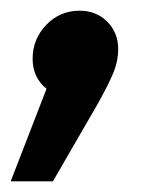

<svg xmlns="http://www.w3.org/2000/svg" viewBox="-48 -167 309 359"><path d="M173 -75Q173 -54 165 -33.5Q157 -13 136 25L51 172H-28L39 -1Q13 -22 13 -57Q13 -94 38.5 -120.5Q64 -147 101 -147Q132 -147 152.5 -126.5Q173 -106 173 -75Z"/></svg>

Font: FiraGO Medium
Style: Italic
Weight: 500
Italic angle: -8°
Designer: bBox Type GmbH
Foundry: bBox Type GmbH
Version: Version 1.001